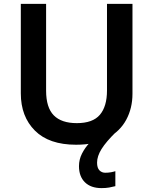

<svg xmlns="http://www.w3.org/2000/svg" viewBox="-20 -734 788 987"><path d="M479 102Q479 129 491 141.5Q503 154 521 154Q537 154 550.5 151.5Q564 149 573 146V223Q558 227 541 230Q524 233 502 233Q447 233 416.5 203Q386 173 386 120Q386 86 401.5 55.5Q417 25 441 -0.5Q465 -26 492 -42L576 -55Q525 -5 502 32Q479 69 479 102ZM661 -252Q661 -178 629 -118.5Q597 -59 533 -24.5Q469 10 371 10Q232 10 159.5 -62.5Q87 -135 87 -254V-714H217V-268Q217 -181 256.5 -141Q296 -101 375 -101Q457 -101 493.5 -144Q530 -187 530 -269V-714H661Z"/></svg>

Font: Noto Sans NKo Unjoined SemiBold
Style: Regular
Weight: 600
Designer: Monotype Design Team
Foundry: Monotype Imaging Inc.
Version: Version 2.004